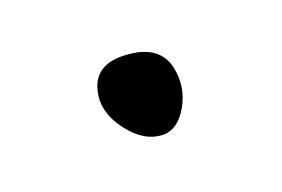

<svg xmlns="http://www.w3.org/2000/svg" viewBox="-32 -331 261 178"><g transform="rotate(-15 99.0 -241.5)"><path d="M61 -255Q64 -286 106 -282Q129 -279 135 -259.5Q141 -240 132.5 -221.5Q124 -203 109 -202Q91 -201 75 -218.5Q59 -236 61 -255Z"/></g></svg>

Font: HarSinai
Style: Regular
Weight: 400
Version: Version 1.1